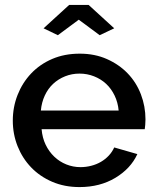

<svg xmlns="http://www.w3.org/2000/svg" viewBox="-20 -750 635 780"><path d="M157 -635 261 -730H340L444 -635L385 -607L300 -670L215 -607ZM303 10Q242 10 192 -11.5Q142 -33 106.5 -70Q71 -107 51.5 -156Q32 -205 32 -260Q32 -315 51.5 -364.5Q71 -414 106.5 -451.5Q142 -489 192 -510.5Q242 -532 304 -532Q365 -532 414.5 -510Q464 -488 499 -451.5Q534 -415 552.5 -366.5Q571 -318 571 -265Q571 -253 570 -242.5Q569 -232 568 -225H149Q152 -190 165.5 -162Q179 -134 200.5 -113.5Q222 -93 249.5 -82Q277 -71 307 -71Q329 -71 350.5 -76.5Q372 -82 390 -92.5Q408 -103 422 -118Q436 -133 444 -151L538 -124Q511 -65 448.5 -27.5Q386 10 303 10ZM462 -301Q459 -334 445.5 -362Q432 -390 411 -409.5Q390 -429 362 -440Q334 -451 303 -451Q272 -451 244.5 -440Q217 -429 196 -409.5Q175 -390 162 -362Q149 -334 146 -301Z"/></svg>

Font: IngvarSans
Style: Regular
Weight: 600
Version: Version 3.000